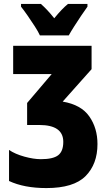

<svg xmlns="http://www.w3.org/2000/svg" viewBox="-20 -947 557 977"><path d="M446 -714V-595L299 -430Q393 -414 434.5 -354.5Q476 -295 476 -214Q476 -112 415.5 -51Q355 10 216 10Q103 10 26 -26V-184Q57 -163 104 -150Q151 -137 188 -137Q250 -137 276 -157Q302 -177 302 -225Q302 -311 180 -311H118V-423L243 -570H47V-714ZM183 -767Q175 -785 157 -813Q139 -841 119.5 -869Q100 -897 87 -913V-927H188Q203 -914 220 -896Q237 -878 256 -854Q296 -903 326 -927H425V-913Q411 -894 393 -867Q375 -840 358 -813.5Q341 -787 330 -767Z"/></svg>

Font: Noto Sans ExtraCondensed Black
Style: Regular
Weight: 900
Width: 2
Designer: Monotype Design Team
Foundry: Monotype Imaging Inc.
Version: Version 2.013; ttfautohint (v1.8.4.7-5d5b)